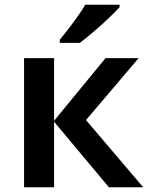

<svg xmlns="http://www.w3.org/2000/svg" viewBox="-20 -786 625 806"><path d="M423 -542H562L341 -282L581 0H437L207 -275V0H81V-542H207V-279ZM482 -756Q466 -738 435.5 -709Q405 -680 372 -652Q339 -624 315 -606H231V-619Q246 -637 266 -663Q286 -689 305.5 -716.5Q325 -744 338 -766H482Z"/></svg>

Font: Noto Sans SemiBold
Style: Regular
Weight: 600
Designer: Monotype Design Team
Foundry: Monotype Imaging Inc.
Version: Version 2.007